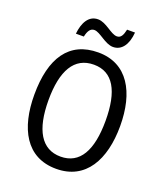

<svg xmlns="http://www.w3.org/2000/svg" viewBox="-163 -1018 977 1138"><g transform="rotate(20 325.5 -449.5)"><path d="M163 -783H213C221 -821 235 -841 259 -841C296 -841 345 -784 396 -784C449 -784 484 -830 490 -909H440C432 -872 421 -851 396 -851C357 -851 311 -908 258 -908C199 -908 170 -853 163 -783ZM597 -358C597 -570 512 -724 327 -724C144 -724 55 -592 55 -359C55 -148 136 10 326 10C512 10 597 -145 597 -358ZM145 -358C145 -544 204 -647 327 -647C448 -647 505 -545 505 -358C505 -170 447 -67 326 -67C205 -67 145 -171 145 -358Z"/></g></svg>

Font: Noto Sans Oriya Cond
Style: Regular
Weight: 400
Width: 3
Designer: Amélie Bonet and Sol Matas
Foundry: Google LLC
Version: Version 2.006